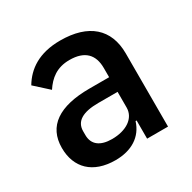

<svg xmlns="http://www.w3.org/2000/svg" viewBox="-127 -657 793 795"><g transform="rotate(-30 269.0 -260.0)"><path d="M256 -532C155 -532 95 -490 60 -431L125 -372C152 -413 188 -443 249 -443C322 -443 356 -407 356 -343V-299H262C117 -299 40 -247 40 -143C40 -48 100 12 208 12C284 12 340 -22 360 -87H365V0H465V-350C465 -467 391 -532 256 -532ZM356 -154C356 -103 307 -71 239 -71C184 -71 151 -94 151 -141V-159C151 -206 189 -229 264 -229H356V-154Z"/></g></svg>

Font: Plexus Sans Medium
Style: Regular
Weight: 500
Version: Version 2.001;PS 002.001;hotconv 1.0.70;makeotf.lib2.5.58329